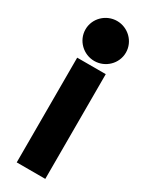

<svg xmlns="http://www.w3.org/2000/svg" viewBox="-174 -680 556 716"><g transform="rotate(30 103.5 -322.0)"><path d="M15 -558C15 -510 55 -472 102 -472C149 -472 189 -510 189 -558C189 -606 149 -644 102 -644C55 -644 15 -606 15 -558ZM41 0H164V-451H41Z"/></g></svg>

Font: Charger Sport
Style: Ult
Weight: 1000
Designer: Jasper
Foundry: Cannot Into Space Fonts
Version: Version 1.1